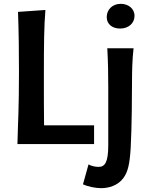

<svg xmlns="http://www.w3.org/2000/svg" viewBox="-20 -752 771 1002"><path d="M471 -98H210C209 -169 209 -247 209 -356C209 -528 210 -614 217 -700L74 -690C78 -582 79 -481 79 -379C79 -174 74 -128 71 0H471ZM545 4C545 93 529 119 494 119C478 119 455 114 442 106L413 210C436 221 477 230 508 230C546 230 595 217 624 177C647 146 657 105 662 20C668 -85 669 -270 669 -331C669 -374 670 -439 677 -500H540C544 -425 545 -365 545 -294ZM537 -663C537 -624 568 -603 607 -603C652 -603 682 -632 682 -669C682 -708 649 -732 610 -732C565 -732 537 -700 537 -663Z"/></svg>

Font: CantoraOne
Style: Regular
Weight: 400
Designer: Pablo Impallari, Rodrigo Fuenzalida
Foundry: Pablo Impallari
Version: Version 1.001